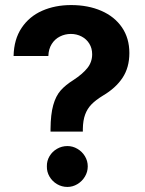

<svg xmlns="http://www.w3.org/2000/svg" viewBox="-20 -737 578 766"><path d="M273.4 -418Q309.1 -441.4 328.4 -465.3Q347.7 -489.3 347.7 -520.5Q347.7 -544.4 336.4 -562.7Q325.2 -581.1 305.7 -591.3Q286.1 -601.6 262.7 -601.6Q239.3 -601.6 219 -591.3Q198.7 -581.1 186.3 -561.3Q173.8 -541.5 172.9 -513.7H34.2Q35.6 -580.1 66.2 -625.7Q96.7 -671.4 148.2 -694.1Q199.7 -716.8 263.7 -716.8Q331.5 -716.8 384.3 -693.8Q437 -670.9 466.6 -627.7Q496.1 -584.5 496.1 -525.4Q496.1 -467.8 469 -426.8Q441.9 -385.7 390.6 -355.5Q361.8 -337.9 345 -320.6Q328.1 -303.2 319.6 -279.8Q311 -256.3 310.5 -222.7V-211.9H181.6V-222.7Q182.1 -281.2 192.4 -317.6Q202.6 -354 221.9 -376Q241.2 -397.9 273.4 -418ZM167 -73.2Q166.5 -95.2 177.5 -113.8Q188.5 -132.3 207.5 -143.3Q226.6 -154.3 249 -154.3Q270 -154.3 288.8 -143.3Q307.6 -132.3 318.8 -113.8Q330.1 -95.2 330.1 -73.2Q330.1 -51.3 318.8 -32.5Q307.6 -13.7 288.8 -2.4Q270 8.8 249 8.8Q226.6 8.8 207.5 -2.4Q188.5 -13.7 177.5 -32.5Q166.5 -51.3 167 -73.2Z"/></svg>

Font: Pretendard
Style: Bold
Weight: 700
Designer: Base glyphs from Inter by Rasmus Andersson; Hangeul glyphs from Noto Sans CJK(Source Han Sans) by Jang Soo-young and Kan
Foundry: Kil Hyung-jin
Version: Version 1.309